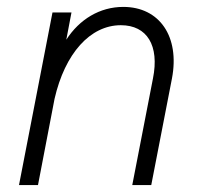

<svg xmlns="http://www.w3.org/2000/svg" viewBox="-20 -536 584 556"><path d="M423 -309 363 0H418L478 -309C501 -430 442 -516 337 -516C269 -516 210 -480 172 -421L187 -500H132L35 0H90L138 -250C168 -381 241 -463 330 -463C406 -463 442 -404 423 -309Z"/></svg>

Font: Uncut Sans Light Italic
Style: Regular
Weight: 300
Italic angle: -11°
Designer: Kasper Nordkvist
Foundry: UNCUT.wtf
Version: Version 1.304;Glyphs 3.2 (3246)